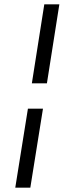

<svg xmlns="http://www.w3.org/2000/svg" viewBox="-20 -780 292 880"><path d="M126 -398H195L252 -760H183ZM50 80H119L177 -282H108Z"/></svg>

Font: Arthouse Owned
Style: Italic
Weight: 400
Italic angle: -10°
Designer: Jeremy Tribby
Foundry: Tribby Type
Version: Version 1.000;PS 001.000;hotconv 1.0.88;makeotf.lib2.5.64775